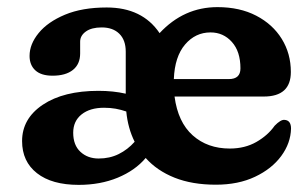

<svg xmlns="http://www.w3.org/2000/svg" viewBox="-20 -506 866 539"><path d="M796.5 -304Q796.5 -235 720.5 -235H470Q479.5 -163 521 -126Q562.5 -89 625 -89Q667.5 -89 699.8 -107.5Q732 -126 751 -153Q768 -170.5 778.5 -169.5Q797 -168.5 797 -145Q796 -104 769.5 -68Q743 -32 696 -9.8Q649 12.5 586 12.5Q519.5 12.5 470 -7.2Q420.5 -27 389 -62.5Q359.5 -27.5 310.5 -7.2Q261.5 13 201 13Q125.5 13 83.8 -19.8Q42 -52.5 42 -110Q42 -173 100.2 -212Q158.5 -251 256.5 -251Q298 -251 333 -243V-361Q333 -393.5 315 -411.2Q297 -429 265.5 -429Q237 -429 221 -417.5Q205 -406 205 -389V-356Q205 -326 184.8 -309.8Q164.5 -293.5 127.5 -293.5Q95.5 -293.5 79.2 -308.5Q63 -323.5 63 -349Q63 -382 88.5 -413.2Q114 -444.5 162.5 -464.8Q211 -485 279.5 -485Q379.5 -485 428 -413Q496 -486 590.5 -486Q653 -486 699.2 -462Q745.5 -438 771 -396.8Q796.5 -355.5 796.5 -304ZM571 -415Q528.5 -415 499.5 -381Q470.5 -347 468 -284H622.5Q655 -284 655 -314Q655 -361.5 631 -388.2Q607 -415 571 -415ZM185.5 -133.5Q185.5 -98.5 205.8 -79.8Q226 -61 257 -61Q288 -61 313.2 -73.5Q338.5 -86 358 -108Q339 -146 334.5 -193Q320 -198 304.8 -200.8Q289.5 -203.5 272 -203.5Q232.5 -203.5 209 -184.8Q185.5 -166 185.5 -133.5Z"/></svg>

Font: Fraunces 9pt S100 SemiBold
Style: Regular
Weight: 600
Version: Version 1.000; ttfautohint (v1.8.3)